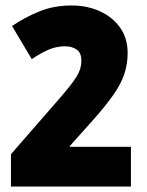

<svg xmlns="http://www.w3.org/2000/svg" viewBox="-20 -774 536 701"><path d="M458 -93H20V-211L196 -413Q238 -461 257.5 -491Q277 -521 277 -552Q277 -582 259.5 -593.5Q242 -605 217 -605Q186 -605 157 -592.5Q128 -580 96 -558L24 -679Q71 -711 124 -732.5Q177 -754 241 -754Q299 -754 345.5 -732.5Q392 -711 419 -672.5Q446 -634 446 -581Q446 -540 434 -504Q422 -468 394.5 -428.5Q367 -389 320 -336L235 -241V-238H458Z"/></svg>

Font: Noto Sans Telugu UI ExtraCondensed Black
Style: Regular
Weight: 900
Width: 2
Designer: Jelle Bosma - Monotype Design Team
Foundry: Monotype Imaging Inc.
Version: Version 2.006; ttfautohint (v1.8.4.7-5d5b)